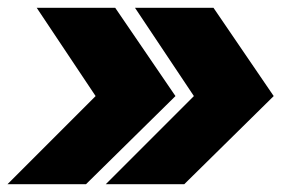

<svg xmlns="http://www.w3.org/2000/svg" viewBox="-20 -548 764 498"><path d="M-0.5 -70.3 228 -298.8 75.2 -527.8H278.8L435.1 -298.8L203.1 -70.3ZM254.4 -70.3 482.9 -298.8 330.1 -527.8H533.7L689.9 -298.8L458 -70.3Z"/></svg>

Font: Inter 16pt Black
Style: Italic
Weight: 900
Italic angle: -9.3988°
Version: Version 4.001;git-66647c0bb